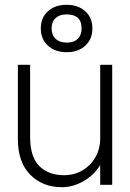

<svg xmlns="http://www.w3.org/2000/svg" viewBox="-20 -770 542 800"><path d="M195 -651.5Q195 -679.5 211.8 -694.8Q228.5 -710 257.5 -710Q320 -710 320 -651.5Q320 -624 304 -608.2Q288 -592.5 258.5 -592.5Q228.5 -592.5 211.8 -608.2Q195 -624 195 -651.5ZM365 -651.5Q365 -696 335.5 -723Q306 -750 257.5 -750Q209 -750 179.5 -723Q150 -696 150 -651.5Q150 -607 179.8 -579.8Q209.5 -552.5 258.5 -552.5Q306 -552.5 335.5 -579.8Q365 -607 365 -651.5ZM105.5 -200V-500H54.5V-190.5Q54.5 -94 106 -42Q157.5 10 237.5 10Q282.5 10 326 -14Q369.5 -38 397.8 -82.5Q426 -127 426 -188.5L397.5 -194.5Q397.5 -149.5 377.5 -114.8Q357.5 -80 323.5 -60Q289.5 -40 247 -40Q182.5 -40 144 -77.8Q105.5 -115.5 105.5 -200ZM447.5 0V-500H397.5V0Z"/></svg>

Font: Overused Grotesk Light
Style: Regular
Weight: 300
Designer: RandomMaerks
Version: Version 0.005